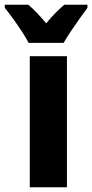

<svg xmlns="http://www.w3.org/2000/svg" viewBox="-70 -786 387 806"><path d="M211 0H55V-550H211ZM297 -753Q283 -734 264 -707.5Q245 -681 227 -654Q209 -627 197 -606H50Q40 -626 22 -653.5Q4 -681 -15.5 -708Q-35 -735 -50 -753V-766H49Q67 -751 85 -732Q103 -713 124 -688Q145 -714 163.5 -732.5Q182 -751 200 -766H297Z"/></svg>

Font: Noto Sans Display Condensed ExtraBold
Style: Regular
Weight: 800
Width: 3
Designer: Monotype Design Team
Foundry: Monotype Imaging Inc.
Version: Version 2.003